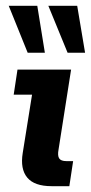

<svg xmlns="http://www.w3.org/2000/svg" viewBox="-20 -639 312 659"><path d="M157 0Q98 0 73.5 -29.5Q49 -59 58 -114L90 -314H27L40 -400H224L181 -126Q177 -105 183 -95.5Q189 -86 208 -86H231L218 0ZM212 -458 146 -619H245L272 -458ZM75 -458 10 -619H108L134 -458Z"/></svg>

Font: Rokkitt SemiBold
Style: Bold Italic
Weight: 700
Italic angle: -9°
Version: Version 3.103